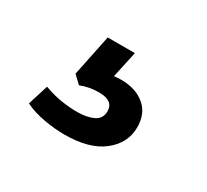

<svg xmlns="http://www.w3.org/2000/svg" viewBox="-61 -108 422 392"><g transform="rotate(30 150.0 88.0)"><path d="M120 196Q98 196 72 191.5Q46 187 26 177L41 129Q63 137 82.5 140Q102 143 119 143Q143 143 158 135.5Q173 128 173 111Q173 86 139 86Q127 86 116.5 88Q106 90 96 94L78 77L98 -20H162L146 54L118 50Q131 45 142.5 43Q154 41 165 41Q199 41 220.5 58.5Q242 76 242 109Q242 146 210.5 171Q179 196 120 196Z"/></g></svg>

Font: Muli SemiBold
Style: Italic
Weight: 600
Italic angle: -4.541°
Designer: Vernon Adams
Foundry: Vernon Adams
Version: Version 2.100; ttfautohint (v1.8.1.43-b0c9)